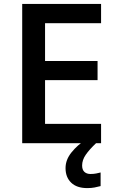

<svg xmlns="http://www.w3.org/2000/svg" viewBox="-20 -734 598 984"><path d="M498 0H93.8V-713.9H498V-615.2H210.9V-421.4H480V-323.2H210.9V-99.1H498ZM400.9 114.3Q400.9 136.2 412.6 147Q424.3 157.7 443.8 157.7Q460 157.7 473.4 155Q486.8 152.3 495.6 149.9V219.7Q481 223.6 464.8 226.8Q448.7 230 427.2 230Q373.5 230 344.7 202.1Q315.9 174.3 315.9 127.4Q315.9 84.5 346.9 46.4Q377.9 8.3 417.5 -16.1L472.2 0Q438.5 31.7 419.7 58.8Q400.9 85.9 400.9 114.3Z"/></svg>

Font: Open Sans SemiBold
Style: Regular
Weight: 600
Designer: Monotype Design Team
Foundry: Monotype Imaging Inc.
Version: Version 3.003; ttfautohint (v1.8.4)